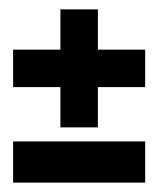

<svg xmlns="http://www.w3.org/2000/svg" viewBox="-20 -736 338 410"><path d="M290 -434V-346H8V-434ZM290 -550H8V-630H290ZM109 -464V-716H189V-464Z"/></svg>

Font: Danfo
Style: Regular
Weight: 400
Designer: Seyi Olusanya, David Udoh, Eyiyemi Adegbite, Mirko Velimirović
Version: Version 1.000